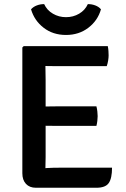

<svg xmlns="http://www.w3.org/2000/svg" viewBox="-20 -906 607 928"><path d="M88 -676.5 94.5 -683H199.5V-589Q199.5 -568 200 -554.2Q200.5 -540.5 200.5 -520V-147Q200.5 -133 200 -120.8Q199.5 -108.5 199.5 -93.5V1.5H153.5Q123 1.5 105.5 -17.2Q88 -36 88 -68.5ZM446 -392Q449 -381 450.5 -367.5Q452 -354 452 -344.5Q452 -335 450.5 -322Q449 -309 446 -297.5H263.5Q252 -297.5 233.5 -297.8Q215 -298 195.5 -298.2Q176 -298.5 161 -298.5V-390.5Q176 -391 195.5 -391.2Q215 -391.5 233.5 -391.8Q252 -392 263.5 -392ZM501 -683Q503.5 -670.5 504.2 -659Q505 -647.5 505 -638Q505 -628 502.8 -613.8Q500.5 -599.5 496 -586.5H263.5Q252 -586.5 233.5 -586.5Q215 -586.5 195.5 -587Q176 -587.5 161 -588V-683ZM521.5 -95.5Q521.5 -44.5 505.8 -21.5Q490 1.5 446 1.5H161V-91Q186 -92.5 210.5 -94Q235 -95.5 266.5 -95.5ZM468 -861Q452.5 -806.5 407 -771.8Q361.5 -737 299 -737Q236 -737 191 -771.8Q146 -806.5 130 -861Q141 -873.5 158.5 -880Q176 -886.5 193.5 -886Q207 -856.5 235.8 -839.8Q264.5 -823 299 -823Q334 -823 362.5 -839.8Q391 -856.5 404.5 -886Q422.5 -886.5 440 -880Q457.5 -873.5 468 -861Z"/></svg>

Font: Signika Negative Medium
Style: Regular
Weight: 500
Designer: Anna Giedry
Foundry: Anna Giedry
Version: Version 2.001